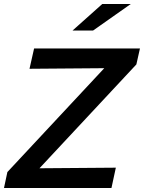

<svg xmlns="http://www.w3.org/2000/svg" viewBox="-41 -943 722 963"><path d="M-21 0 -4 -80 482 -601 107 -598 130 -700H661L643 -620L157 -99L540 -102L518 0ZM472 -923H615L426 -790H323Z"/></svg>

Font: Red Hat Text Medium
Style: Italic
Weight: 500
Italic angle: -12°
Designer: Pentagram / MCKL
Foundry: Pentagram / MCKL
Version: Version 1.003; Red Hat Text Medium Italic